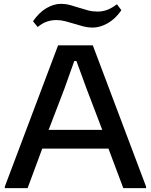

<svg xmlns="http://www.w3.org/2000/svg" viewBox="-20 -975 782 995"><path d="M5 -8 281 -740H461L737 -8V0H619L542 -205H199L123 0H5ZM510 -302 428 -517 376 -659H365L314 -516L232 -302ZM151 -865Q183 -911 221 -933Q259 -955 295 -955Q321 -955 344.5 -948.5Q368 -942 391 -934.5Q414 -927 437 -921Q460 -915 485 -915Q511 -915 534.5 -923.5Q558 -932 586 -953L609 -922Q578 -877 538 -854.5Q498 -832 460 -832Q436 -832 412.5 -838Q389 -844 365.5 -851.5Q342 -859 318.5 -865Q295 -871 272 -871Q248 -871 224.5 -863.5Q201 -856 175 -835Z"/></svg>

Font: Encode Sans Wide
Style: Medium
Weight: 500
Designer: Pablo Impallari, Andres Torresi
Foundry: Pablo Impallari, Andres Torresi
Version: Version 1.000; ttfautohint (v1.00) -l 8 -r 50 -G 200 -x 14 -